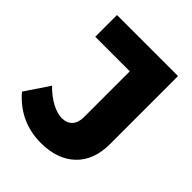

<svg xmlns="http://www.w3.org/2000/svg" viewBox="-204 -818 943 943"><g transform="rotate(45 267.0 -346.5)"><path d="M239 8Q92 8 -5 -105L79 -230Q116 -192 155 -171.5Q194 -151 226 -151Q260 -151 279.5 -172Q299 -193 299 -232V-550H59V-701H483V-228Q483 -116 417.5 -54Q352 8 239 8Z"/></g></svg>

Font: Gontserrat
Style: Bold
Weight: 700
Designer: Julieta Ulanovsky
Foundry: Julieta Ulanovsky
Version: Version 6.001